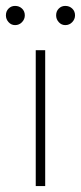

<svg xmlns="http://www.w3.org/2000/svg" viewBox="-41 -630 274 650"><path d="M80 0V-460H112V0ZM10 -545Q-3 -545 -12 -555Q-21 -565 -21 -578Q-21 -592 -12 -601Q-3 -610 10 -610Q24 -610 33.5 -601Q43 -592 43 -578Q43 -565 33.5 -555Q24 -545 10 -545ZM180 -545Q167 -545 158 -555Q149 -565 149 -578Q149 -592 158 -601Q167 -610 180 -610Q194 -610 203.5 -601Q213 -592 213 -578Q213 -565 203.5 -555Q194 -545 180 -545Z"/></svg>

Font: Outfit Thin Thin
Style: Regular
Weight: 250
Version: Version 1.100;gftools[0.9.27]